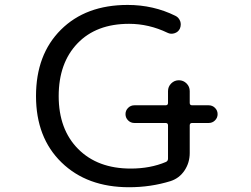

<svg xmlns="http://www.w3.org/2000/svg" viewBox="-20 -785 1040 794"><path d="M536.1 -276.4Q520.5 -276.4 509.8 -287.1Q499 -297.9 499 -313Q499 -328.1 509.8 -338.9Q520.5 -349.6 536.1 -349.6H665Q674.8 -349.6 674.8 -359.4V-408.2Q674.8 -426.8 688 -439.9Q701.2 -453.1 719.7 -453.1Q738.3 -453.1 751.5 -439.9Q764.6 -426.8 764.6 -408.2V-359.4Q764.6 -349.6 774.4 -349.6H842.8Q858.4 -349.6 869.1 -338.9Q879.9 -328.1 879.9 -313Q879.9 -297.9 869.1 -287.1Q858.4 -276.4 842.8 -276.4H774.4Q764.6 -276.4 764.6 -266.6V-152.3Q764.6 -112.3 743.2 -80.1Q721.7 -47.9 685.5 -36.1Q603.5 -10.7 513.7 -10.7Q339.8 -10.7 234.4 -113.3Q128.9 -215.8 128.9 -387.7Q128.9 -559.6 231.9 -662.1Q335 -764.6 507.8 -764.6Q614.3 -764.6 705.1 -719.7Q719.7 -712.9 725.6 -696.3Q727.5 -690.4 727.5 -683.6Q727.5 -674.8 723.6 -666Q716.8 -652.3 701.7 -647.5Q686.5 -642.6 672.9 -649.4Q595.7 -686.5 513.7 -686.5Q377.9 -686.5 300.3 -605.5Q222.7 -524.4 222.7 -387.7Q222.7 -250 303.2 -168.9Q383.8 -87.9 520.5 -87.9Q601.6 -87.9 666 -115.2Q674.8 -119.1 674.8 -128.9V-266.6Q674.8 -276.4 665 -276.4Z"/></svg>

Font: Rounded-X Mgen+ 1mn regular
Style: Regular
Weight: 400
Designer: [Source Han Sans]
Ryoko NISHIZUKA  (kana & ideographs); Paul D. Hunt (Latin, Greek & Cyrillic); Wenlong ZHANG  (bopomofo
Version: Version 1.059.20150602